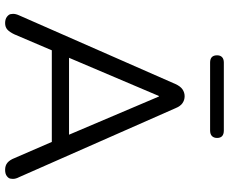

<svg xmlns="http://www.w3.org/2000/svg" viewBox="-94 -816 916 769"><g transform="rotate(90 364.5 -431.0)"><path d="M364 -609 211 -249H519L366 -609ZM72 7Q56 7 46.5 -0.5Q37 -8 36 -15.5Q35 -23 35 -25Q35 -36 41 -49L316 -675Q325 -695 337.5 -703.5Q350 -712 365 -712Q380 -712 392.5 -703.5Q405 -695 413 -675L689 -49Q696 -36 696 -24Q696 -22 695 -14.5Q694 -7 685 0Q676 7 660 7Q642 7 631 -2.5Q620 -12 613 -30L548 -180H181L117 -30Q108 -11 98 -2Q88 7 72 7ZM230 -814Q201 -814 201 -842Q201 -855 208.5 -862Q216 -869 230 -869H502Q532 -869 532 -842Q532 -829 524.5 -821.5Q517 -814 502 -814Z"/></g></svg>

Font: Nunito
Style: Regular
Weight: 400
Designer: Vernon Adams
Foundry: Vernon Adams
Version: Version 3.602